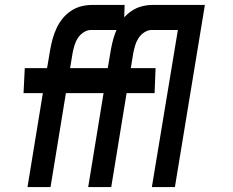

<svg xmlns="http://www.w3.org/2000/svg" viewBox="-20 -755 940 775"><path d="M91 0 153 -379H75L80 -480H170L183 -557Q187 -579 193 -600Q199 -621 208.5 -641.5Q218 -662 232.5 -680Q247 -698 266.5 -711Q286 -724 307.5 -729.5Q329 -735 350 -735H483L480 -634H347Q332 -634 317.5 -624.5Q303 -615 294 -601Q285 -587 280.5 -571.5Q276 -556 273 -541L263 -480H435L430 -379H246L184 0ZM336 0 398 -379H320L325 -480H415L428 -557Q432 -579 438 -600Q444 -621 453.5 -641.5Q463 -662 477.5 -680Q492 -698 511.5 -711Q531 -724 552.5 -729.5Q574 -735 595 -735H728L725 -634H592Q577 -634 562.5 -624.5Q548 -615 539 -601Q530 -587 525.5 -571.5Q521 -556 518 -541L508 -480H608L604 -379H491L429 0ZM593 0 698 -634H613L616 -735H807L686 0Z"/></svg>

Font: Iosevka Aile Oblique
Style: Bold
Weight: 700
Italic angle: -9°
Designer: Belleve Invis
Foundry: Belleve Invis
Version: Version 31.1.0; ttfautohint (v1.8.4)